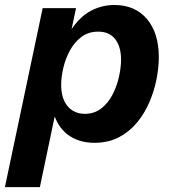

<svg xmlns="http://www.w3.org/2000/svg" viewBox="-50 -560 680 770"><path d="M-30.3 190.4 121.1 -527.3H254.9L233.4 -425.8L231.4 -434.6Q268.1 -491.7 313 -515.9Q357.9 -540 408.2 -540Q491.7 -540 539.3 -483.9Q586.9 -427.7 586.9 -330.6Q586.9 -290 577.9 -243.4Q568.8 -196.8 549.6 -151.4Q530.3 -106 499.8 -68.8Q469.2 -31.7 426.8 -9.5Q384.3 12.7 328.6 12.7Q264.2 12.7 220.2 -21.2Q176.3 -55.2 160.6 -122.1L175.3 -121.1L109.9 190.4ZM290 -103.5Q329.1 -103.5 356.9 -125.7Q384.8 -147.9 402.1 -182.1Q419.4 -216.3 427.5 -253.7Q435.5 -291 435.5 -320.3Q435.5 -372.6 412.1 -402.8Q388.7 -433.1 343.8 -433.1Q304.2 -433.1 276.1 -411.6Q248 -390.1 230.2 -357.2Q212.4 -324.2 203.9 -287.6Q195.3 -251 195.3 -220.7Q195.3 -164.1 221.4 -133.8Q247.6 -103.5 290 -103.5Z"/></svg>

Font: Schibsted Grotesk
Style: Bold Italic
Weight: 700
Italic angle: -12°
Designer: Bakken & Baeck AS, Henrik Kongsvoll
Foundry: Schibsted ASA
Version: Version 1.100;gftools[0.9.25]